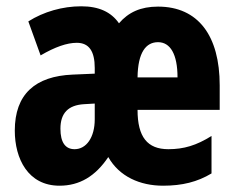

<svg xmlns="http://www.w3.org/2000/svg" viewBox="-20 -580 749 610"><path d="M482 -559C427 -559 388 -541 358 -506C333 -542 294 -560 238 -560C179 -560 119 -543 70 -512L109 -404C155 -431 193 -444 224 -444C263 -444 281 -417 281 -364V-346L211 -343C92 -338 27 -281 27 -165C27 -76 69 10 169 10C233 10 283 -20 324 -81C359 -19 425 10 498 10C559 10 607 -2 652 -29V-148C604 -118 564 -106 515 -106C448 -106 417 -145 417 -231H678V-309C678 -466 610 -559 482 -559ZM482 -446C521 -446 544 -408 544 -334H417C418 -414 444 -446 482 -446ZM247 -249 281 -251V-201C281 -143 254 -106 217 -106C188 -106 172 -127 172 -171C172 -221 197 -246 247 -249Z"/></svg>

Font: Noto Sans Myanmar ExtraCondensed ExtraBold
Style: Regular
Weight: 800
Width: 2
Designer: Monotype Design Team
Foundry: Monotype Imaging Inc.
Version: Version 2.107